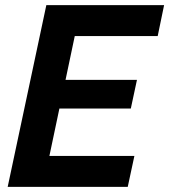

<svg xmlns="http://www.w3.org/2000/svg" viewBox="-20 -730 661 750"><path d="M161 -710H621L596 -589H272L236 -418H515L491 -306H212L173 -121H505L479 0H10Z"/></svg>

Font: Raleway-v4020
Style: Bold Italic
Weight: 700
Italic angle: -12°
Designer: Matt McInerney, Pablo Impallari, Rodrigo Fuenzalida
Foundry: Matt McInerney, Pablo Impallari, Rodrigo Fuenzalida
Version: Version 4.020;PS 004.020;hotconv 1.0.88;makeotf.lib2.5.64775